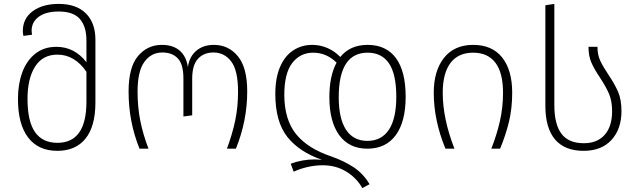

<svg xmlns="http://www.w3.org/2000/svg" viewBox="-20 -762 3271 984"><path d="M469 -558V-237Q469 -115 418.5 -52Q368 11 274 11Q176 11 124 -57.5Q72 -126 72 -255Q72 -330 94 -390.5Q116 -451 160.5 -486.5Q205 -522 269 -522Q362 -522 423 -443V-554Q423 -626 389.5 -664.5Q356 -703 281 -703Q215 -703 178.5 -676Q142 -649 142 -604Q142 -598 144 -584L100 -578Q97 -590 97 -603Q97 -667 147.5 -704.5Q198 -742 281 -742Q371 -742 420 -693.5Q469 -645 469 -558ZM423 -241V-394Q363 -482 274 -482Q199 -482 160 -421Q121 -360 121 -255Q121 -140 159.5 -85Q198 -30 274 -30Q423 -30 423 -241Z M639 -293Q639 -418 687.5 -475Q736 -532 809 -532Q867 -532 901 -502.5Q935 -473 943 -418Q950 -471 985.5 -501.5Q1021 -532 1076 -532Q1151 -532 1199 -474Q1247 -416 1247 -293Q1247 -143 1189 0H1143Q1171 -75 1185.5 -144.5Q1200 -214 1200 -292Q1200 -401 1165 -447Q1130 -493 1074 -493Q1024 -493 994.5 -460.5Q965 -428 965 -359V-171L920 -165V-360Q920 -432 891.5 -462.5Q863 -493 812 -493Q755 -493 720 -445Q685 -397 685 -293Q685 -213 699 -143Q713 -73 741 0H695Q639 -138 639 -293Z M1668 -264Q1668 -373 1705 -441Q1653 -492 1585 -492Q1519 -492 1478 -439.5Q1437 -387 1437 -274Q1438 -148 1497.5 -74.5Q1557 -1 1676 39Q1744 63 1793 95.5Q1842 128 1874 182L1837 202Q1807 149 1754 117Q1701 85 1635 85Q1595 85 1556 94Q1517 103 1485 118L1470 77Q1529 55 1594 55Q1606 55 1630 57Q1514 17 1452.5 -60.5Q1391 -138 1391 -281Q1391 -363 1415.5 -419.5Q1440 -476 1483 -504Q1526 -532 1580 -532Q1621 -532 1658 -516Q1695 -500 1724 -470Q1774 -532 1864 -532Q1959 -532 2009 -464.5Q2059 -397 2059 -266Q2059 -138 2008 -69Q1957 0 1863 0Q1769 0 1718.5 -69.5Q1668 -139 1668 -264ZM1716 -264Q1716 -154 1753.5 -97Q1791 -40 1863 -40Q1935 -40 1973 -97Q2011 -154 2011 -266Q2011 -381 1974 -436.5Q1937 -492 1864 -492Q1716 -492 1716 -264Z M2405 -532Q2502 -532 2553.5 -467.5Q2605 -403 2605 -287Q2605 -205 2588 -136Q2571 -67 2543 0H2498Q2526 -71 2542 -141Q2558 -211 2558 -287Q2558 -389 2519 -440.5Q2480 -492 2405 -492Q2328 -492 2288.5 -439Q2249 -386 2249 -287Q2249 -154 2309 0H2263Q2203 -145 2203 -287Q2203 -399 2255.5 -465.5Q2308 -532 2405 -532Z M2775 -735 2821 -742V-223Q2821 -125 2857.5 -76.5Q2894 -28 2972 -28Q3041 -28 3079 -71Q3117 -114 3117 -192Q3117 -244 3101.5 -280.5Q3086 -317 3055 -364Q3026 -407 3011 -441Q2996 -475 2996 -522H3042Q3042 -482 3055.5 -452.5Q3069 -423 3097 -381Q3130 -332 3147.5 -292Q3165 -252 3165 -192Q3165 -101 3114 -45Q3063 11 2971 11Q2874 11 2824.5 -47.5Q2775 -106 2775 -220Z"/></svg>

Font: FiraGO ExtraLight
Style: Regular
Weight: 200
Designer: bBox Type
Foundry: bBox Type GmbH
Version: Version 1.001